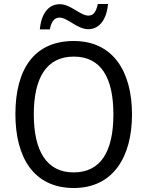

<svg xmlns="http://www.w3.org/2000/svg" viewBox="-20 -930 736 960"><path d="M179 -783H229C237 -822 251 -842 278 -842C317 -842 367 -784 421 -784C477 -784 513 -832 520 -910H469C461 -873 449 -852 422 -852C381 -852 334 -909 279 -909C218 -909 186 -856 179 -783ZM640 -358C640 -574 544 -725 349 -725C153 -725 57 -587 57 -359C57 -145 147 10 349 10C544 10 640 -143 640 -358ZM149 -358C149 -542 213 -647 349 -647C484 -647 547 -543 547 -358C547 -173 484 -68 348 -68C214 -68 149 -174 149 -358Z"/></svg>

Font: Noto Sans Sinhala UI SemiCondensed
Style: Regular
Weight: 400
Width: 4
Designer: Jelle Bosma - Monotype Design Team
Foundry: Monotype Imaging Inc.
Version: Version 2.006